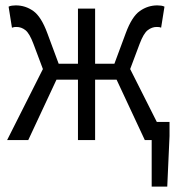

<svg xmlns="http://www.w3.org/2000/svg" viewBox="-20 -518 647 710"><path d="M540.9 172V0H525.4V-67H606.9V-14.9L598.5 172ZM6.3 0 148.5 -282.2H268.3V-486.1H331.7V-282.2H451.5L593.7 0H515.5L411.2 -223.3H331.7V0H268.3V-223.3H188.8L84.5 0ZM146.9 -240.7 103.9 -355.2Q89.1 -394.8 74 -406.5Q58.9 -418.3 41.2 -418.3Q35.8 -418.3 32.5 -417.9Q29.2 -417.5 24.2 -415.5L11.8 -493.4Q17 -496.1 24.3 -497.1Q31.6 -498.1 38.4 -498.1Q74 -498.1 103.2 -477.3Q132.4 -456.5 154.9 -395.6L208.7 -250.7ZM453.1 -240.7 391.3 -250.7 445.1 -395.6Q467.6 -456.5 497.1 -477.3Q526.6 -498.1 561.6 -498.1Q568.8 -498.1 575.9 -497.1Q583 -496.1 588.2 -493.4L575.8 -415.5Q571.8 -417.5 568 -417.9Q564.2 -418.3 558.8 -418.3Q542.1 -418.3 526.5 -406.5Q510.9 -394.8 496.1 -355.2Z"/></svg>

Font: Source Code Pro ExtraLight
Style: Regular
Weight: 200
Monospace: yes
Designer: Paul D. Hunt, Teo Tuominen
Foundry: Adobe
Version: Version 1.026;hotconv 1.1.0;makeotfexe 2.6.0